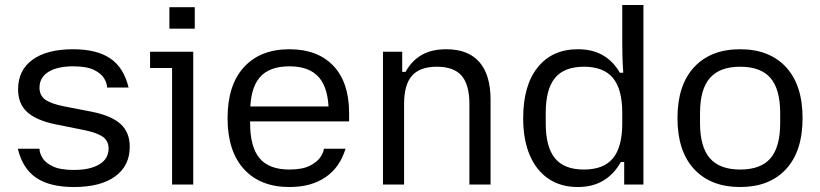

<svg xmlns="http://www.w3.org/2000/svg" viewBox="-20 -742 3299 772"><path d="M277 10Q180.7 10 125.7 -27.1Q70.7 -64.2 51.7 -144H138.9V-142.8Q138.9 -127.6 150.3 -107.7Q161.8 -87.9 191.8 -73.3Q221.9 -58.7 277 -58.7Q342.2 -58.7 379.4 -81.1Q416.6 -103.5 416.6 -144.8Q416.6 -174.9 394.1 -191.5Q371.6 -208 317.4 -219.2L202.4 -242.2Q124.9 -258.5 88.8 -291.9Q52.7 -325.3 52.7 -382.8Q52.7 -459.5 110.6 -501.8Q168.4 -544 274 -544Q369.3 -544 423.6 -506.9Q478 -469.8 497 -390H410.5V-391.2Q410.5 -406.4 399.1 -426.3Q387.6 -446.1 358.2 -460.7Q328.8 -475.3 274 -475.3Q210.5 -475.3 174.6 -452.9Q138.8 -430.5 138.8 -389.2Q138.8 -359.1 160.8 -342.3Q182.8 -325.6 235.3 -314.8L350.3 -292.5Q428.8 -276.5 465.2 -243.1Q501.7 -209.7 501.7 -151.9Q501.7 -75.5 443 -32.7Q384.3 10 277 10Z M671.9 0V-468.6H583.4V-534H757V0ZM661.1 -626.6V-713H763.1V-626.6Z M1143.7 10Q1026.7 10 960.9 -62Q895 -134 895 -267Q895 -400 960.9 -472Q1026.7 -544 1143.7 -544Q1257 -544 1320.3 -477.5Q1383.7 -411 1383.7 -287V-254H952.2V-314H1348.6L1301.7 -271.9V-288.8Q1301.7 -384.9 1263.2 -430.1Q1224.7 -475.3 1143.7 -475.3Q1062 -475.3 1023.8 -430.1Q985.7 -384.9 985.7 -288.8V-247.1Q985.7 -151 1023.8 -105.6Q1062 -60.3 1143.7 -60.3Q1196.8 -60.3 1227.1 -76.2Q1257.3 -92.2 1269.6 -112Q1281.9 -131.9 1281.9 -142.8V-144H1369.3Q1346.6 -68.8 1288.8 -29.4Q1231 10 1143.7 10Z M1519.9 0V-534H1597.2V-453H1610.6Q1635.2 -497.7 1675.3 -520.9Q1715.4 -544 1774.4 -544Q1862.3 -544 1907.4 -492.6Q1952.5 -441.2 1952.5 -340.3V0H1867.4V-323.4Q1867.4 -401.6 1836 -437.7Q1804.6 -473.7 1736.4 -473.7Q1668.5 -473.7 1636.6 -437.7Q1604.7 -401.6 1604.7 -323.4V0Z M2303.1 10Q2235.2 10 2186.1 -22.8Q2137 -55.6 2110.3 -117.6Q2083.6 -179.6 2083.6 -266.9Q2083.6 -398.8 2142.2 -471.4Q2200.8 -544 2303.1 -544Q2362.2 -544 2404 -519.9Q2445.8 -495.8 2472.3 -449.5H2486Q2483.3 -489.9 2482.7 -516.8Q2482 -543.7 2482 -566.6V-722H2567.1V0H2489.8V-90.7H2476.4Q2449 -41.7 2405.9 -15.8Q2362.8 10 2303.1 10ZM2327.8 -60.3Q2407.2 -60.3 2444.6 -105.6Q2482 -150.9 2482 -246.1V-287.9Q2482 -383.1 2444.6 -428.4Q2407.2 -473.7 2327.8 -473.7Q2248.5 -473.7 2211.4 -428.4Q2174.3 -383.1 2174.3 -287.9V-246.1Q2174.3 -150.9 2211.4 -105.6Q2248.5 -60.3 2327.8 -60.3Z M2956 10Q2838 10 2771 -62Q2704 -134 2704 -267Q2704 -400 2771 -472Q2838 -544 2956 -544Q3074 -544 3140.5 -472Q3207 -400 3207 -267Q3207 -134 3140.5 -62Q3074 10 2956 10ZM2956.1 -60.3Q3039 -60.3 3078 -105.6Q3117 -151 3117 -247.1V-286.9Q3117 -383 3078 -428.4Q3039 -473.7 2956.1 -473.7Q2874 -473.7 2834.4 -428.4Q2794.7 -383 2794.7 -286.9V-247.1Q2794.7 -151 2834.4 -105.6Q2874 -60.3 2956.1 -60.3Z"/></svg>

Font: Mozilla Text ExtraLight
Style: Regular
Weight: 200
Designer: Studio DRAMA
Foundry: Studio DRAMA
Version: Version 1.000